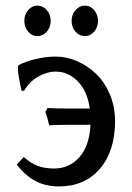

<svg xmlns="http://www.w3.org/2000/svg" viewBox="-20 -649 471 686"><path d="M179.2 -446.8Q218.3 -446.8 256.1 -430.2Q293.9 -413.6 324 -384.5Q354 -355.5 372.6 -311.5Q391.1 -267.6 391.1 -216.8Q391.1 -109.4 336.9 -46.1Q282.7 17.1 190.9 17.1Q145 17.1 108.6 -1.2Q72.3 -19.5 40 -61L64.9 -87.9Q91.8 -64 116.9 -55.4Q142.1 -46.9 173.8 -46.9Q228 -46.9 263.9 -87.6Q299.8 -128.4 303.2 -203.1H227.1Q182.1 -203.1 155.8 -201.2Q149.9 -228.5 142.1 -249L149.9 -263.2Q186 -261.2 217.8 -261.2H300.8Q292.5 -322.3 258.5 -357.7Q224.6 -393.1 179.2 -393.1Q147.9 -393.1 116.2 -375Q84.5 -356.9 65.9 -324.2L57.1 -325.2Q54.2 -335.9 49.1 -363Q43.9 -390.1 43.9 -407.2L45.9 -416Q71.3 -429.2 107.4 -438Q143.6 -446.8 179.2 -446.8ZM80.6 -535.9Q66.9 -551.8 66.9 -574.2Q66.9 -596.7 80.6 -612.8Q94.2 -628.9 113.8 -628.9Q133.3 -628.9 147.2 -612.8Q161.1 -596.7 161.1 -574.2Q161.1 -551.8 147.2 -535.9Q133.3 -520 113.8 -520Q94.2 -520 80.6 -535.9ZM249.8 -535.9Q235.8 -551.8 235.8 -574.2Q235.8 -596.7 249.8 -612.8Q263.7 -628.9 283.2 -628.9Q302.7 -628.9 316.4 -612.8Q330.1 -596.7 330.1 -574.2Q330.1 -551.8 316.4 -535.9Q302.7 -520 283.2 -520Q263.7 -520 249.8 -535.9Z"/></svg>

Font: Linear Smooth Low Contrast
Style: Regular
Weight: 500
Designer: Philipp H. Poll, Flanker
Foundry: Philipp H. Poll, reworked by Flanker
Version: Version 1.010 | FøM Fix